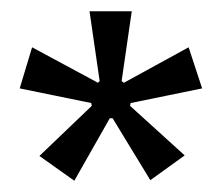

<svg xmlns="http://www.w3.org/2000/svg" viewBox="-20 -713 393 341"><path d="M112 -392 50 -436 143 -525 142 -530 15 -556 37 -629 154 -566 157 -569 139 -693H214L196 -569L200 -566L315 -629L339 -556L212 -530L211 -525L308 -437L247 -393L180 -503H175Z"/></svg>

Font: Bricolage Grotesque 24pt Light
Style: Regular
Weight: 300
Designer: Mathieu Triay
Foundry: Atelier Triay
Version: Version 1.001;gftools[0.9.33.dev8+g029e19f]